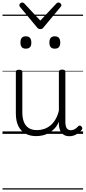

<svg xmlns="http://www.w3.org/2000/svg" viewBox="-20 -1073 686 1539"><path d="M270 18Q222 18 185 -1.5Q148 -21 127.5 -61.5Q107 -102 107 -166V-496Q107 -505 113 -509.5Q119 -514 132 -514Q146 -514 152.5 -509.5Q159 -505 159 -496V-171Q159 -127 171.5 -95.5Q184 -64 210 -47Q236 -30 277 -30Q306 -30 333 -39Q360 -48 383 -66.5Q406 -85 424 -115Q442 -145 452 -186V-496Q452 -506 458.5 -510.5Q465 -515 479 -515Q492 -515 498 -510.5Q504 -506 504 -496V-93Q504 -73 508.5 -58.5Q513 -44 523 -36.5Q533 -29 547 -29Q557 -29 567 -32.5Q577 -36 587 -43Q597 -50 607 -61Q613 -67 620 -66.5Q627 -66 633 -59Q638 -54 639.5 -47Q641 -40 636 -34Q625 -19 609 -7Q593 5 575 12Q557 19 537 19Q517 19 502 13Q487 7 476 -5Q465 -17 459 -35Q453 -53 452 -76V-97Q437 -63 415.5 -41Q394 -19 370 -6Q346 7 320.5 12.5Q295 18 270 18ZM187 -683Q165 -683 154.5 -695Q144 -707 144 -732Q144 -757 154.5 -769.5Q165 -782 187 -782Q209 -782 220 -769.5Q231 -757 231 -732Q232 -707 220.5 -695Q209 -683 187 -683ZM419 -683Q397 -683 386.5 -695Q376 -707 376 -732Q376 -757 386.5 -769.5Q397 -782 419 -782Q441 -782 452 -769.5Q463 -757 463 -732Q463 -707 452 -695Q441 -683 419 -683ZM448 -1053Q456 -1053 464 -1046.5Q472 -1040 472 -1031Q472 -1028 471 -1025Q470 -1022 466 -1018L328 -852Q324 -846 318 -843Q312 -840 303 -840Q294 -840 288.5 -843Q283 -846 278 -852L140 -1018Q137 -1022 136 -1025Q135 -1028 135 -1031Q135 -1040 142.5 -1046.5Q150 -1053 158 -1053Q163 -1053 167 -1051Q171 -1049 175 -1045L303 -908L432 -1045Q436 -1049 439.5 -1051Q443 -1053 448 -1053ZM0 436H646V446H0ZM0 -20H646V0H0ZM0 -505H646V-500H0ZM0 -956H646V-946H0Z"/></svg>

Font: Playwrite HU Guides
Style: Regular
Weight: 400
Designer: Veronika Burian, José Scaglione
Foundry: TypeTogether
Version: Version 1.003